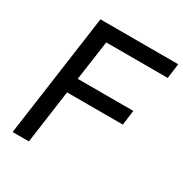

<svg xmlns="http://www.w3.org/2000/svg" viewBox="-172 -878 966 1011"><g transform="rotate(30 311.0 -372.5)"><path d="M45 0 149 -745H622L610 -655H236L202 -414H540L528 -324H189L144 0Z"/></g></svg>

Font: Plus Jakarta Sans Medium
Style: Italic
Weight: 500
Italic angle: -8°
Designer: Gumpita Rahayu
Foundry: Tokotype
Version: Version 2.071; ttfautohint (v1.8.4.7-5d5b);gftools[0.9.29]